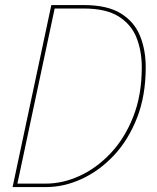

<svg xmlns="http://www.w3.org/2000/svg" viewBox="-20 -758 636 778"><path d="M31 0 188 -737.5H319Q415 -737.5 469.8 -703.5Q524.5 -669.5 547.5 -612.5Q570.5 -555.5 570.5 -485.5Q570.5 -370 535 -279.8Q499.5 -189.5 440.5 -127.2Q381.5 -65 310.2 -32.5Q239 0 167 0ZM49 -7 43.5 -14H165.5Q234 -14 302.5 -45.2Q371 -76.5 428.2 -137Q485.5 -197.5 520 -285.2Q554.5 -373 554.5 -485.5Q554.5 -550.5 533.5 -604.5Q512.5 -658.5 461.2 -691Q410 -723.5 319 -723.5H194.5L203 -730.5Z"/></svg>

Font: Epilogue Thin
Style: Italic
Weight: 250
Italic angle: -12°
Designer: Tyler Finck
Foundry: Etcetera Type Co
Version: Version 2.112